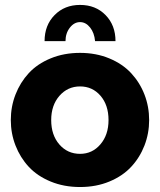

<svg xmlns="http://www.w3.org/2000/svg" viewBox="-20 -750 650 780"><path d="M246.1 -583H161.1Q161.1 -647.5 201.7 -688.7Q242.2 -730 305.2 -730Q368.7 -730 408.9 -688.7Q449.2 -647.5 449.2 -583H366.2Q363.3 -616.7 345.9 -638.4Q328.6 -660.2 305.2 -660.2Q281.2 -660.2 263.7 -637.5Q246.1 -614.7 246.1 -583ZM23.9 -262.2Q23.9 -316.9 43 -366Q62 -415 96.9 -452.9Q131.8 -490.7 185.8 -512.9Q239.7 -535.2 305.2 -535.2Q370.1 -535.2 423.8 -512.9Q477.5 -490.7 512.7 -452.9Q547.9 -415 566.9 -366Q585.9 -316.9 585.9 -262.2Q585.9 -208 566.9 -158.9Q547.9 -109.9 512.9 -72.3Q478 -34.7 424.3 -12.5Q370.6 9.8 305.2 9.8Q239.7 9.8 185.8 -12.5Q131.8 -34.7 96.9 -72.3Q62 -109.9 43 -158.9Q23.9 -208 23.9 -262.2ZM305.2 -125Q355 -125 387.9 -163.6Q420.9 -202.1 420.9 -262.2Q420.9 -323.2 388.2 -361.1Q355.5 -398.9 305.2 -398.9Q254.9 -398.9 221.4 -360.6Q188 -322.3 188 -262.2Q188 -201.2 221.2 -163.1Q254.4 -125 305.2 -125Z"/></svg>

Font: Raleway-v4020 ExtraBold
Style: Regular
Weight: 800
Designer: Matt McInerney, Pablo Impallari, Rodrigo Fuenzalida
Foundry: Matt McInerney, Pablo Impallari, Rodrigo Fuenzalida
Version: Version 4.020;PS 004.020;hotconv 1.0.88;makeotf.lib2.5.64775